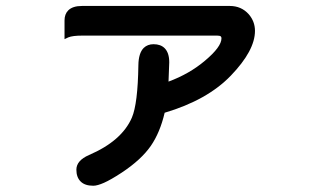

<svg xmlns="http://www.w3.org/2000/svg" viewBox="-20 -543 1040 632"><path d="M287.1 68.4Q259.3 68.4 245.4 54.4Q231.4 40.5 231.4 15.6Q231.4 -14.6 272.9 -32.7Q380.9 -79.1 414.1 -155.8Q433.6 -201.2 435.5 -328.1Q436 -368.2 453.1 -385.3Q465.8 -397.5 485.4 -397.5Q508.8 -397.5 522 -384.3Q537.1 -369.1 537.1 -337.9L534.7 -274.4Q603.5 -299.8 654.8 -343.3Q709 -388.7 709 -417Q709 -420.9 707 -422.9Q704.1 -425.8 695.3 -425.8H250Q218.8 -425.8 204.6 -419.9L192.4 -414.1V-475.6Q192.4 -496.6 204.6 -508.8Q219.2 -523.4 250 -523.4H736.3Q774.4 -523.4 798.8 -496.1Q819.3 -472.2 819.3 -441.4Q819.3 -376.5 739.7 -293.9Q662.1 -213.4 522 -171.9Q506.8 -106.9 476.6 -63Q444.8 -17.1 380.4 25.4Q344.7 48.8 322.5 58.6Q300.3 68.4 287.1 68.4Z"/></svg>

Font: YuPearl-SemiBold
Style: SemiBold
Weight: 600
Designer: Max Yao
Foundry: Max-Everyday
Version: Version 1.011; ttfautohint (v1.8.3)